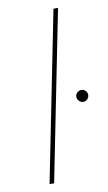

<svg xmlns="http://www.w3.org/2000/svg" viewBox="-85 -785 465 828"><g transform="rotate(-10 147.0 -371.0)"><path d="M63 0 211 -742H231L83 0ZM268 -324Q258 -324 250 -332Q242 -340 242 -350Q242 -361 250 -368.5Q258 -376 268 -376Q279 -376 286.5 -368.5Q294 -361 294 -350Q294 -340 286.5 -332Q279 -324 268 -324Z"/></g></svg>

Font: Montserrat Thin Thin
Style: Italic
Weight: 250
Italic angle: -11.3°
Version: Version 9.000